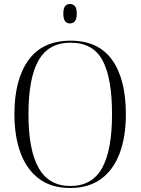

<svg xmlns="http://www.w3.org/2000/svg" viewBox="-20 -928 702 958"><path d="M331 10Q237 10 175.5 -35.5Q114 -81 83 -163.5Q52 -246 52 -359Q52 -531 122 -628Q192 -725 332 -725Q471 -725 539.5 -629Q608 -533 608 -358Q608 -246 577 -163Q546 -80 484 -35Q422 10 331 10ZM331 0Q439 0 489 -89Q539 -178 539 -358Q539 -539 491.5 -627Q444 -715 332 -715Q223 -715 172.5 -627Q122 -539 122 -358Q122 -179 173 -89.5Q224 0 331 0ZM329 -811Q314 -811 305 -822Q296 -833 296 -860Q296 -887 305 -897.5Q314 -908 329 -908Q344 -908 353.5 -897.5Q363 -887 363 -860Q363 -833 353.5 -822Q344 -811 329 -811Z"/></svg>

Font: Noto Serif Display SemiCondensed Light
Style: Regular
Weight: 300
Width: 4
Designer: Monotype Design Team
Foundry: Monotype Imaging Inc.
Version: Version 2.009